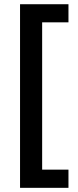

<svg xmlns="http://www.w3.org/2000/svg" viewBox="-20 -734 370 912"><path d="M305.2 71.8H180.2V-627.9H305.2V-713.9H75.2V158.2H305.2Z"/></svg>

Font: Samim Medium
Style: Regular
Weight: 500
Foundry: DejaVu fonts team - Redesigned by Saber Rastikerdar
Version: Version 4.0.5